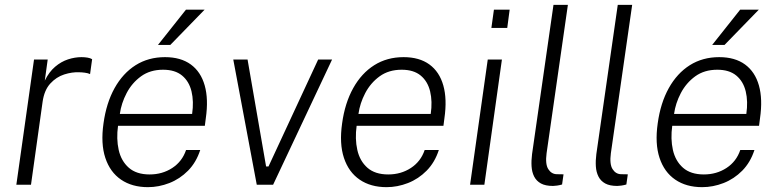

<svg xmlns="http://www.w3.org/2000/svg" viewBox="-20 -763 3214 793"><path d="M47.5 0 120.5 -517H177L165 -430Q182.5 -466 207.5 -487.2Q232.5 -508.5 261 -517.8Q289.5 -527 316.5 -527Q329.5 -527 341.5 -525Q353.5 -523 360.5 -518.5L352 -457Q344 -461 330.2 -462.8Q316.5 -464.5 307.5 -464.5Q278 -466 245.2 -455.5Q212.5 -445 187.8 -418Q163 -391 156 -343L108 0Z M591 10Q525.5 10 480 -21Q434.5 -52 415 -111Q395.5 -170 407.5 -253.5Q419 -337.5 453.2 -399Q487.5 -460.5 540.2 -493.8Q593 -527 661.5 -527Q726.5 -527 768 -496.8Q809.5 -466.5 825.5 -410Q841.5 -353.5 830 -274.5L826 -243.5H467.5Q460 -189.5 470.2 -143.8Q480.5 -98 512 -70.2Q543.5 -42.5 598 -42.5Q650.5 -42.5 691.5 -69.2Q732.5 -96 748.5 -143.5H807Q790.5 -92.5 756.8 -58.2Q723 -24 679.5 -7Q636 10 591 10ZM475 -292.5H773.5Q781 -344 771 -385.5Q761 -427 732 -451Q703 -475 653.5 -475Q600 -475 562.5 -447.8Q525 -420.5 503 -378.5Q481 -336.5 475 -292.5ZM632.5 -577.5 748 -723H825L683.5 -577.5Z M1040.5 0 943.5 -517H1002.5L1079 -75.5H1089L1294 -517H1351.5L1108 0Z M1576.5 10Q1511 10 1465.5 -21Q1420 -52 1400.5 -111Q1381 -170 1393 -253.5Q1404.5 -337.5 1438.8 -399Q1473 -460.5 1525.8 -493.8Q1578.5 -527 1647 -527Q1712 -527 1753.5 -496.8Q1795 -466.5 1811 -410Q1827 -353.5 1815.5 -274.5L1811.5 -243.5H1453Q1445.5 -189.5 1455.8 -143.8Q1466 -98 1497.5 -70.2Q1529 -42.5 1583.5 -42.5Q1636 -42.5 1677 -69.2Q1718 -96 1734 -143.5H1792.5Q1776 -92.5 1742.2 -58.2Q1708.5 -24 1665 -7Q1621.5 10 1576.5 10ZM1460.5 -292.5H1759Q1766.5 -344 1756.5 -385.5Q1746.5 -427 1717.5 -451Q1688.5 -475 1639 -475Q1585.5 -475 1548 -447.8Q1510.5 -420.5 1488.5 -378.5Q1466.5 -336.5 1460.5 -292.5Z M1921.5 0 1994.5 -517H2053L1980.5 0ZM2009.5 -647.5 2020 -723H2085L2075 -647.5Z M2264 5Q2233 5 2214.2 -5.2Q2195.5 -15.5 2186.2 -33.8Q2177 -52 2175.5 -75.8Q2174 -99.5 2177.5 -126.5L2266 -743H2325.5L2237.5 -130Q2231.5 -85 2244.5 -64.5Q2257.5 -44 2279.5 -43.5L2307.5 -43L2301.5 -1Q2291 2 2280.8 3.5Q2270.5 5 2264 5Z M2529.5 5Q2498.5 5 2479.8 -5.2Q2461 -15.5 2451.8 -33.8Q2442.5 -52 2441 -75.8Q2439.5 -99.5 2443 -126.5L2531.5 -743H2591L2503 -130Q2497 -85 2510 -64.5Q2523 -44 2545 -43.5L2573 -43L2567 -1Q2556.5 2 2546.2 3.5Q2536 5 2529.5 5Z M2880 10Q2814.5 10 2769 -21Q2723.5 -52 2704 -111Q2684.5 -170 2696.5 -253.5Q2708 -337.5 2742.2 -399Q2776.5 -460.5 2829.2 -493.8Q2882 -527 2950.5 -527Q3015.5 -527 3057 -496.8Q3098.5 -466.5 3114.5 -410Q3130.5 -353.5 3119 -274.5L3115 -243.5H2756.5Q2749 -189.5 2759.2 -143.8Q2769.5 -98 2801 -70.2Q2832.5 -42.5 2887 -42.5Q2939.5 -42.5 2980.5 -69.2Q3021.5 -96 3037.5 -143.5H3096Q3079.5 -92.5 3045.8 -58.2Q3012 -24 2968.5 -7Q2925 10 2880 10ZM2764 -292.5H3062.5Q3070 -344 3060 -385.5Q3050 -427 3021 -451Q2992 -475 2942.5 -475Q2889 -475 2851.5 -447.8Q2814 -420.5 2792 -378.5Q2770 -336.5 2764 -292.5ZM2921.5 -577.5 3037 -723H3114L2972.5 -577.5Z"/></svg>

Font: Public Sans Thin ExtraLight
Style: Italic
Weight: 250
Italic angle: -8°
Version: Version 2.001